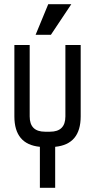

<svg xmlns="http://www.w3.org/2000/svg" viewBox="-20 -899 455 919"><path d="M366.2 -341.8Q366.2 -208 244.1 -196.3Q244.1 -130.9 244.1 0Q225.6 0 170.9 0Q170.9 -48.8 170.9 -196.3Q48.8 -208 48.8 -341.8Q48.8 -354.5 48.8 -369.1Q48.8 -415 48.8 -489.3Q48.8 -537.1 48.8 -683.6Q67.4 -683.6 122.1 -683.6Q122.1 -598.6 122.1 -341.8Q122.1 -268.6 195.3 -268.6Q203.1 -268.6 219.7 -268.6Q293 -268.6 293 -341.8Q293 -456.1 293 -683.6Q311.5 -683.6 366.2 -683.6Q366.2 -598.6 366.2 -341.8ZM150.4 -732.4Q166 -769.5 210.9 -878.9Q239.3 -878.9 321.3 -878.9Q296.9 -842.8 223.6 -732.4Q205.1 -732.4 150.4 -732.4Z"/></svg>

Font: ZAANS 2018
Style: Regular
Weight: 400
Designer: Counter Creatives
Version: Version 1.0 - 24-01-18